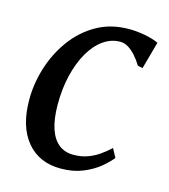

<svg xmlns="http://www.w3.org/2000/svg" viewBox="-90 -629 628 712"><g transform="rotate(15 224.0 -273.0)"><path d="M207 10Q123.5 10 76.2 -47.5Q29 -105 29 -206Q28.5 -266 47.2 -327.5Q66 -389 103 -440.8Q140 -492.5 194.5 -524Q249 -555.5 320.5 -555.5Q347.5 -555.5 379.2 -549.8Q411 -544 433.5 -533.5L404.5 -428.5L385.5 -432.5Q373 -453 359 -468.5Q345 -484 330.2 -492.8Q315.5 -501.5 300 -501.5Q265.5 -501.5 235.5 -480.5Q205.5 -459.5 183 -420.8Q160.5 -382 147.8 -329.5Q135 -277 135.5 -213.5Q136 -160.5 148 -124.5Q160 -88.5 183 -70Q206 -51.5 239.5 -51.5Q268.5 -51.5 292 -59.8Q315.5 -68 336 -82Q356.5 -96 375.5 -114L393.5 -80.5Q379.5 -62.5 353.8 -41.2Q328 -20 291.2 -5Q254.5 10 207 10Z"/></g></svg>

Font: Merriweather 48pt
Style: Italic
Weight: 400
Italic angle: -7.8°
Version: Version 2.101